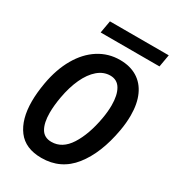

<svg xmlns="http://www.w3.org/2000/svg" viewBox="-216 -1025 1047 1159"><g transform="rotate(30 307.0 -445.5)"><path d="M36.5 -253Q36.5 -311.5 49 -383.5Q68 -491.5 113.8 -570.8Q159.5 -650 226.2 -692.5Q293 -735 373.5 -735Q444 -735 494 -704.5Q544 -674 570.2 -616Q596.5 -558 596.5 -476.5Q596.5 -423.5 586.5 -368.5Q555.5 -192.5 473.2 -88.8Q391 15 256.5 15Q144.5 15 90.5 -56.8Q36.5 -128.5 36.5 -253ZM457 -377.5Q466 -428 466 -472Q466 -542.5 442.2 -583.2Q418.5 -624 370 -624Q323.5 -624 284.2 -590.5Q245 -557 217.2 -497Q189.5 -437 175.5 -358.5Q164.5 -296.5 164.5 -247Q164.5 -178 187.2 -138.5Q210 -99 260.5 -99Q336 -99 385.5 -176.5Q435 -254 457 -377.5ZM203.5 -906H613.5L598.5 -820H188.5Z"/></g></svg>

Font: JuliaMono
Style: Bold Italic
Weight: 700
Italic angle: -9°
Monospace: yes
Designer: cormullion
Foundry: corm
Version: Version 0.057; ttfautohint (v1.8.4)